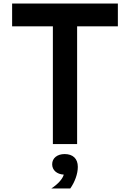

<svg xmlns="http://www.w3.org/2000/svg" viewBox="-20 -820 740 1093"><path d="M281 0H419V-670H651V-800H49V-670H281ZM272 253H380C406 216 423 170 423 130C423 83 395 57 348 57C306 57 277 80 277 115C277 149 304 172 343 174C337 197 312 227 272 253Z"/></svg>

Font: Martian Mono Std Md
Style: Regular
Weight: 500
Monospace: yes
Designer: Roman Shamin
Foundry: Evil Martians
Version: Version 1.000